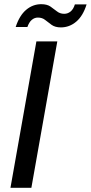

<svg xmlns="http://www.w3.org/2000/svg" viewBox="-20 -898 434 918"><path d="M30 0 154 -700H254L130 0ZM55 -769Q73 -824 105 -851Q137 -878 177 -878Q205 -878 221.5 -866.5Q238 -855 252.5 -843.5Q267 -832 287 -832Q304 -832 317.5 -843Q331 -854 338 -877H394Q377 -822 344.5 -794.5Q312 -767 271 -767Q244 -767 227 -779Q210 -791 196 -802.5Q182 -814 161 -814Q145 -814 132 -803Q119 -792 111 -769Z"/></svg>

Font: DM Sans 9pt Medium
Style: Italic
Weight: 500
Italic angle: -10°
Version: Version 4.004;gftools[0.9.30]